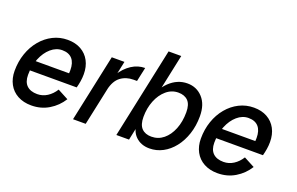

<svg xmlns="http://www.w3.org/2000/svg" viewBox="-89 -1065 2200 1424"><g transform="rotate(20 1011.5 -352.5)"><path d="M218 10Q156 10 110 -15Q64 -40 39.5 -85.5Q15 -131 15 -190Q15 -263 37 -326.5Q59 -390 99 -438Q139 -486 192.5 -513Q246 -540 308 -540Q369 -540 413.5 -515Q458 -490 482 -445Q506 -400 506 -340Q506 -312 501.5 -284.5Q497 -257 490 -231H98L115 -310H433L395 -266Q399 -283 400.5 -300Q402 -317 402 -335Q402 -393 375 -423.5Q348 -454 296 -454Q248 -454 207.5 -419Q167 -384 143 -325Q119 -266 119 -195Q119 -140 148 -112Q177 -84 231 -84Q273 -84 309 -107Q345 -130 370 -170L455 -125Q417 -64 355.5 -27Q294 10 218 10Z M545 0 658 -530H758L645 0ZM673 -279Q690 -359 726.5 -417.5Q763 -476 812.5 -508Q862 -540 918 -540L894 -429H867Q808 -429 765.5 -397Q723 -365 707 -292Z M1150 10Q1083 10 1040.5 -31.5Q998 -73 998 -150L1025 -309Q1048 -419 1111 -479.5Q1174 -540 1253 -540Q1326 -540 1374 -487.5Q1422 -435 1422 -342Q1422 -266 1400.5 -201.5Q1379 -137 1341.5 -89.5Q1304 -42 1255 -16Q1206 10 1150 10ZM887 0 1039 -715H1139L1074 -408L1028 -265L1013 -123L987 0ZM1134 -77Q1188 -77 1229 -110.5Q1270 -144 1293.5 -202.5Q1317 -261 1317 -335Q1317 -397 1289.5 -425Q1262 -453 1213 -453Q1160 -453 1118.5 -417.5Q1077 -382 1053.5 -323.5Q1030 -265 1030 -195Q1030 -134 1057.5 -105.5Q1085 -77 1134 -77Z M1688 10Q1626 10 1580 -15Q1534 -40 1509.5 -85.5Q1485 -131 1485 -190Q1485 -263 1507 -326.5Q1529 -390 1569 -438Q1609 -486 1662.5 -513Q1716 -540 1778 -540Q1839 -540 1883.5 -515Q1928 -490 1952 -445Q1976 -400 1976 -340Q1976 -312 1971.5 -284.5Q1967 -257 1960 -231H1568L1585 -310H1903L1865 -266Q1869 -283 1870.5 -300Q1872 -317 1872 -335Q1872 -393 1845 -423.5Q1818 -454 1766 -454Q1718 -454 1677.5 -419Q1637 -384 1613 -325Q1589 -266 1589 -195Q1589 -140 1618 -112Q1647 -84 1701 -84Q1743 -84 1779 -107Q1815 -130 1840 -170L1925 -125Q1887 -64 1825.5 -27Q1764 10 1688 10Z"/></g></svg>

Font: Radio Canada Big
Style: Italic
Weight: 400
Italic angle: -12°
Designer: Étienne Aubert Bonn
Foundry: Coppers and Brasses
Version: Version 1.001